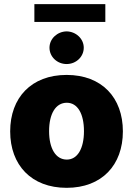

<svg xmlns="http://www.w3.org/2000/svg" viewBox="-20 -900 645 930"><path d="M302.7 9.8C473.6 9.8 575.2 -100.6 575.2 -263.7C575.2 -426.8 473.6 -537.1 302.7 -537.1C131.8 -537.1 29.3 -426.8 29.3 -263.7C29.3 -100.6 131.8 9.8 302.7 9.8ZM303.7 -127C250 -127 217.8 -180.7 217.8 -264.6C217.8 -349.6 250 -402.3 303.7 -402.3C355.5 -402.3 386.7 -349.6 386.7 -264.6C386.7 -180.7 355.5 -127 303.7 -127ZM302.7 -589.8C348.6 -589.8 385.7 -625 385.7 -668.9C385.7 -711.9 348.6 -747.1 302.7 -748C256.8 -747.1 219.7 -711.9 219.7 -668.9C219.7 -625 256.8 -589.8 302.7 -589.8ZM490.2 -879.9H146.5V-793.9H490.2Z"/></svg>

Font: Pretendard Black
Style: Regular
Weight: 900
Designer: Base glyphs from Inter by Rasmus Andersson; Hangeul glyphs from Noto Sans CJK(Source Han Sans) by Jang Soo-young and Kan
Foundry: Kil Hyung-jin
Version: Version 1.309;Glyphs 3.2 (3225)